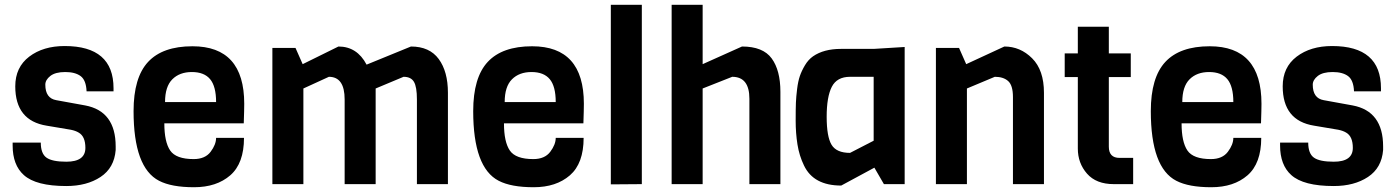

<svg xmlns="http://www.w3.org/2000/svg" viewBox="-20 -772 5855 805"><path d="M465 -158V-143Q459 -68 401.5 -30Q344 8 258 8Q131 8 80 -38Q33 -80 33 -162V-174H151Q151 -128 175 -111Q199 -94 258 -94Q338 -94 338 -152Q338 -200 310 -216Q297 -224 277 -228L176 -245Q44 -266 44 -410Q44 -490 102.5 -534.5Q161 -579 251 -579Q456 -579 456 -402V-389H343Q341 -436 318 -453Q295 -470 253.5 -470Q212 -470 191 -453.5Q170 -437 170 -417Q170 -360 216 -352L337 -330Q465 -306 465 -158Z M1002 -255H669Q669 -177 693.5 -141Q718 -105 792 -105Q840 -105 863 -135.5Q886 -166 886 -194H1003Q1003 -87 945.5 -37Q888 13 793.5 13Q699 13 647 -14Q540 -69 540 -306Q540 -447 601 -512.5Q662 -578 787 -578Q1004 -578 1004 -337Q1004 -311 1002 -255ZM672 -344H886Q886 -410 861 -440Q836 -470 784.5 -470Q733 -470 702.5 -439.5Q672 -409 672 -344Z M1858 0H1728V-355Q1728 -408 1715.5 -429Q1703 -450 1672 -450L1555 -401V0H1425V-355Q1425 -450 1359 -450L1252 -401V0H1122V-571H1219L1249 -503L1399 -577Q1477 -577 1517 -501L1703 -577Q1781 -577 1819.5 -524.5Q1858 -472 1858 -383Z M2426 -255H2093Q2093 -177 2117.5 -141Q2142 -105 2216 -105Q2264 -105 2287 -135.5Q2310 -166 2310 -194H2427Q2427 -87 2369.5 -37Q2312 13 2217.5 13Q2123 13 2071 -14Q1964 -69 1964 -306Q1964 -447 2025 -512.5Q2086 -578 2211 -578Q2428 -578 2428 -337Q2428 -311 2426 -255ZM2096 -344H2310Q2310 -410 2285 -440Q2260 -470 2208.5 -470Q2157 -470 2126.5 -439.5Q2096 -409 2096 -344Z M2671 0 2541 1V-752H2671Z M3252 0H3122V-358Q3122 -450 3050 -450L2926 -401V0H2796V-752H2926V-503L3091 -577Q3179 -577 3215.5 -527Q3252 -477 3252 -387Z M3773 0H3686L3646 -69L3507 6Q3391 6 3351 -78Q3331 -119 3323.5 -166.5Q3316 -214 3316 -265.5Q3316 -317 3317 -341.5Q3318 -366 3322 -398.5Q3326 -431 3333.5 -453Q3341 -475 3355 -498.5Q3369 -522 3389 -536Q3434 -567 3506 -567H3643L3773 -575ZM3643 -182V-450H3544Q3489 -450 3467.5 -408Q3446 -366 3446 -282.5Q3446 -199 3466.5 -165Q3487 -131 3544 -131Z M4357 0H4227V-365Q4227 -414 4207 -432Q4187 -450 4151 -450L4034 -401V0H3904V-571H4001L4031 -503L4191 -577Q4258 -577 4307.5 -527.5Q4357 -478 4357 -383Z M4731 0H4650Q4576 0 4537.5 -44Q4499 -88 4499 -149V-449H4444V-548H4499V-660H4629V-548H4721V-449H4629V-157Q4629 -110 4674 -110H4731Z M5267 -255H4934Q4934 -177 4958.5 -141Q4983 -105 5057 -105Q5105 -105 5128 -135.5Q5151 -166 5151 -194H5268Q5268 -87 5210.5 -37Q5153 13 5058.5 13Q4964 13 4912 -14Q4805 -69 4805 -306Q4805 -447 4866 -512.5Q4927 -578 5052 -578Q5269 -578 5269 -337Q5269 -311 5267 -255ZM4937 -344H5151Q5151 -410 5126 -440Q5101 -470 5049.5 -470Q4998 -470 4967.5 -439.5Q4937 -409 4937 -344Z M5779 -158V-143Q5773 -68 5715.5 -30Q5658 8 5572 8Q5445 8 5394 -38Q5347 -80 5347 -162V-174H5465Q5465 -128 5489 -111Q5513 -94 5572 -94Q5652 -94 5652 -152Q5652 -200 5624 -216Q5611 -224 5591 -228L5490 -245Q5358 -266 5358 -410Q5358 -490 5416.5 -534.5Q5475 -579 5565 -579Q5770 -579 5770 -402V-389H5657Q5655 -436 5632 -453Q5609 -470 5567.5 -470Q5526 -470 5505 -453.5Q5484 -437 5484 -417Q5484 -360 5530 -352L5651 -330Q5779 -306 5779 -158Z"/></svg>

Font: Viga
Style: Regular
Weight: 400
Designer: Oscar Yáñez
Foundry: Fontstage
Version: Version 1.001